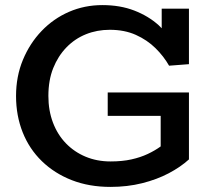

<svg xmlns="http://www.w3.org/2000/svg" viewBox="-20 -720 845 754"><path d="M414 14Q330 14 262 -12.5Q194 -39 144.5 -87Q95 -135 69 -200.5Q43 -266 43 -343Q43 -420 70 -485Q97 -550 143.5 -598.5Q190 -647 251 -673.5Q312 -700 382 -700Q452 -700 507.5 -678.5Q563 -657 603 -621Q609 -615 615 -609V-686H722V-468L644 -462Q623 -499 590.5 -531Q558 -563 513.5 -583Q469 -603 411 -603Q361 -603 317.5 -585.5Q274 -568 241 -534Q208 -500 189 -452.5Q170 -405 170 -343Q170 -286 188 -238.5Q206 -191 239 -157Q272 -123 316.5 -104.5Q361 -86 414 -86Q460 -86 496 -94Q532 -102 560.5 -115.5Q589 -129 611 -145V-265H403V-357H722V-94Q689 -64 642.5 -39.5Q596 -15 538 -0.5Q480 14 414 14Z"/></svg>

Font: BioRhyme ExtraBold SemiBold
Style: Regular
Weight: 600
Version: Version 1.600;gftools[0.9.33]